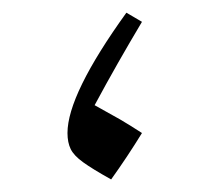

<svg xmlns="http://www.w3.org/2000/svg" viewBox="-20 -282 335 307"><path d="M157.7 4.9Q127.9 -11.7 113 -22.5Q98.1 -33.2 93 -43.7Q87.9 -54.2 87.9 -69.3Q87.9 -130.9 182.1 -261.7L207 -247.1Q187.5 -214.4 168.7 -181.4Q149.9 -148.4 131.3 -113.8Q156.2 -100.1 171.9 -91.1Q187.5 -82 207 -69.3Q183.6 -31.2 157.7 4.9Z"/></svg>

Font: Pinar DS1 Light
Style: Regular
Weight: 300
Designer: Amin Abedi
Version: Version 3.000